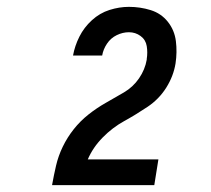

<svg xmlns="http://www.w3.org/2000/svg" viewBox="-20 -838 616 560"><path d="M132 -298H430L442 -373H236Q251 -408 279.5 -437Q308 -466 342.5 -485Q377 -504 410.5 -526.5Q444 -549 465 -582.5Q486 -616 492 -653Q497 -686 493 -718Q489 -750 469.5 -774.5Q450 -799 419.5 -808.5Q389 -818 356 -818Q328 -818 299.5 -809Q271 -800 248 -779Q225 -758 211.5 -731Q198 -704 193 -676H278Q281 -694 292 -710.5Q303 -727 320.5 -735.5Q338 -744 356 -744Q375 -744 390 -733Q405 -722 408 -703.5Q411 -685 408 -666V-664Q403 -635 385.5 -609.5Q368 -584 341.5 -568.5Q315 -553 288.5 -538Q262 -523 238 -504Q214 -485 195 -461Q176 -437 163 -410Q150 -383 143.5 -355Q137 -327 132 -299Z"/></svg>

Font: Iosevka Sparkle Medium
Style: Italic
Weight: 500
Italic angle: -9°
Designer: Belleve Invis
Foundry: Belleve Invis
Version: Version 4.5.0; ttfautohint (v1.8.3)